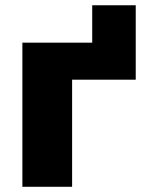

<svg xmlns="http://www.w3.org/2000/svg" viewBox="-20 -717 583 737"><path d="M501 -696.8V-411.1H256.8V0H65.9V-553.2H334V-696.8Z"/></svg>

Font: Open Sans ExtraBold
Style: Regular
Weight: 800
Designer: Monotype Design Team
Foundry: Monotype Imaging Inc.
Version: Version 3.003; ttfautohint (v1.8.4)